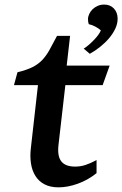

<svg xmlns="http://www.w3.org/2000/svg" viewBox="-20 -802 530 832"><path d="M342.8 -591.3Q354.5 -598.6 366.2 -608.9Q377.9 -619.1 388.2 -629.9Q398.4 -640.6 406 -651.1Q413.6 -661.6 417 -670.4Q408.7 -678.2 393.8 -686.3Q378.9 -694.3 364.7 -697.3Q361.3 -706.5 361.3 -718.8Q361.3 -730 366.7 -741.5Q372.1 -752.9 381.3 -762Q390.6 -771 403.6 -776.6Q416.5 -782.2 431.6 -782.2Q457.5 -782.2 473.6 -765.1Q489.7 -748 489.7 -720.7Q489.7 -699.2 479.5 -677.5Q469.2 -655.8 452.4 -636Q435.5 -616.2 413.8 -598.9Q392.1 -581.5 369.1 -568.8ZM144.5 -433.1H40.5L55.7 -488.8Q95.2 -498.5 119.9 -510.7Q144.5 -522.9 161.9 -540.8Q179.2 -558.6 193.6 -584.2Q208 -609.9 227.1 -646.5H283.7L269 -517.6H455.1L424.8 -433.1H263.2L233.4 -173.3Q228 -125 245.8 -102.5Q263.7 -80.1 305.2 -80.1Q329.1 -80.1 350.6 -87.2Q372.1 -94.2 398.4 -108.4V-51.8Q360.8 -21.5 317.1 -5.9Q273.4 9.8 233.9 9.8Q197.8 9.8 173.1 -3.2Q148.4 -16.1 133.8 -39.1Q119.1 -62 114.3 -93.3Q109.4 -124.5 113.8 -160.6Z"/></svg>

Font: Proza Libre
Style: Medium Italic
Weight: 500
Designer: Jasper de Waard
Foundry: Jasper de Waard
Version: Version 1.000; ttfautohint (v1.4.1.8-43bc)